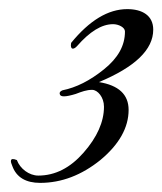

<svg xmlns="http://www.w3.org/2000/svg" viewBox="-20 -644 356 421"><path d="M316 -579C316 -610 292 -624 259 -624C217 -624 176 -599 136 -550C133 -534 142 -535 149 -543C177 -575 203 -591 228 -591C240 -591 254 -584 254 -575C254 -544 239 -517 208 -492C177 -467 147 -452 117 -446C112 -444 110 -441 111 -438C112 -431 123 -431 146 -438C159 -443 170 -447 182 -447C194 -447 208 -431 208 -410C208 -377 193 -343 163 -309C134 -276 101 -259 64 -259C44 -259 24 -274 17 -293C0 -300 3 -289 7 -280C16 -255 37 -243 68 -243C115 -243 159 -260 200 -293C241 -327 262 -364 262 -403C262 -437 240 -457 197 -464C276 -497 316 -535 316 -579Z"/></svg>

Font: VL Great Vibes
Style: Regular
Weight: 400
Designer: Robert E. Leuschke
Foundry: Robert E. Leuschke
Version: Version 1.001